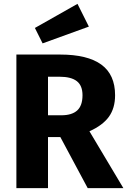

<svg xmlns="http://www.w3.org/2000/svg" viewBox="-20 -976 660 996"><path d="M293 -265H229V0H65V-693H292Q434 -693 505.5 -641Q577 -589 577 -482Q577 -415 545 -370.5Q513 -326 444 -295L620 0H435ZM229 -378H298Q353 -378 380.5 -403Q408 -428 408 -482Q408 -532 378.5 -555Q349 -578 288 -578H229ZM441 -838 201 -751 161 -831 382 -956Z"/></svg>

Font: Statis Sans
Style: Bold
Weight: 700
Designer: bBox Type GmbH
Foundry: bBox Type GmbH
Version: Version 1.000